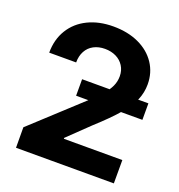

<svg xmlns="http://www.w3.org/2000/svg" viewBox="-130 -826 871 934"><g transform="rotate(20 305.5 -358.5)"><path d="M54.9 -105.9 308.9 -339.9Q346.8 -375.8 367.7 -399.6Q388.7 -423.5 399.7 -447.5Q410.8 -471.6 410.8 -498.9Q410.8 -529.1 396.1 -552.3Q381.4 -575.5 356 -587.9Q330.6 -600.3 298.3 -600.3Q265.6 -600.3 240.4 -587Q215.3 -573.7 201.8 -548.7Q188.3 -523.7 188.3 -490.1H48.9Q48.9 -558.3 80.5 -609.8Q112 -661.3 168.8 -689Q225.6 -716.8 299.6 -716.8Q374.7 -716.8 431.7 -690.4Q488.7 -663.9 520.3 -616.5Q551.9 -569.1 551.9 -508.3Q551.9 -466.6 535.9 -428.2Q519.9 -389.7 480.2 -342.7Q440.5 -295.8 367.2 -229.4L259.2 -125.4V-120.7H561.9V0H55.4ZM243.5 -423.3H586.7V-337.9H243.5Z"/></g></svg>

Font: Pretendard Std Variable
Style: Regular
Weight: 400
Designer: Base glyphs from Inter by Rasmus Andersson; Hangeul glyphs from Noto Sans CJK(Source Han Sans) by Jang Soo-young and Kan
Foundry: Kil Hyung-jin
Version: Version 1.309;Glyphs 3.2 (3225)